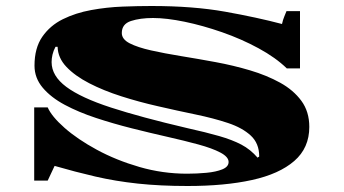

<svg xmlns="http://www.w3.org/2000/svg" viewBox="-20 -598 1145 640"><path d="M605 22Q514 22 439.5 14Q365 6 298 -9.5Q231 -25 162 -45L139 4H94V-240H139Q152 -210 195 -172Q238 -134 302.5 -99Q367 -64 444.5 -41.5Q522 -19 604 -19Q636 -19 668 -22Q700 -25 721 -33.5Q742 -42 742 -58Q742 -75 714.5 -89.5Q687 -104 641 -116.5Q595 -129 537.5 -142Q480 -155 418.5 -170.5Q357 -186 299.5 -205Q242 -224 196 -248.5Q150 -273 122.5 -305.5Q95 -338 95 -379Q95 -438 121 -475.5Q147 -513 189.5 -534Q232 -555 284 -564.5Q336 -574 388.5 -576Q441 -578 485 -578Q624 -578 730.5 -559Q837 -540 920 -518Q923 -532 927.5 -542.5Q932 -553 935 -561H980V-370H936Q899 -406 842 -437Q785 -468 720.5 -490.5Q656 -513 595.5 -525.5Q535 -538 490 -538Q447 -538 416.5 -528Q386 -518 386 -488Q386 -467 412.5 -453.5Q439 -440 483.5 -430Q528 -420 583.5 -411Q639 -402 698.5 -391Q758 -380 813.5 -363.5Q869 -347 913.5 -322.5Q958 -298 984.5 -262Q1011 -226 1011 -175Q1011 -105 961 -61.5Q911 -18 820 2Q729 22 605 22ZM839 -72Q839 -74 841.5 -74.5Q844 -75 844 -77Q844 -120 816 -146Q788 -172 740 -188Q692 -204 631.5 -216.5Q571 -229 506 -244Q444 -258 384.5 -277Q325 -296 277.5 -320.5Q230 -345 201.5 -375Q173 -405 172 -442H165Q158 -429 155 -416Q152 -403 152 -391Q152 -345 201 -308.5Q250 -272 350 -239.5Q450 -207 604 -171Q667 -157 710.5 -144.5Q754 -132 784.5 -116Q815 -100 839 -72Z"/></svg>

Font: Diplomata SC
Style: Regular
Weight: 400
Designer: Eduardo Rodriguez Tunni
Foundry: Eduardo Rodriguez Tunni
Version: Version 1.002; ttfautohint (v1.8.4.7-5d5b);gftools[0.9.23]